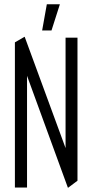

<svg xmlns="http://www.w3.org/2000/svg" viewBox="-20 -881 434 902"><path d="M344 -33 288 -95V-704H344ZM50 0V-681L107 -612V0ZM299 1 50 -681V-682L95 -708H96L344 -33V-32L300 1ZM178 -738 200 -861H261V-860L222 -738Z"/></svg>

Font: Foldit Light
Style: Regular
Weight: 300
Version: Version 1.003